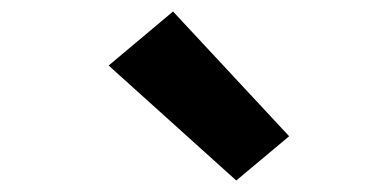

<svg xmlns="http://www.w3.org/2000/svg" viewBox="-20 -851 640 334"><path d="M391 -537 169 -737 281 -831 483 -614Z"/></svg>

Font: Iosevka Curly Heavy Extended
Style: Italic
Weight: 900
Width: 7
Italic angle: -9°
Monospace: yes
Designer: Belleve Invis
Foundry: Belleve Invis
Version: Version 11.1.0; ttfautohint (v1.8.3)